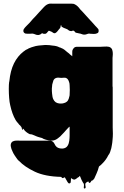

<svg xmlns="http://www.w3.org/2000/svg" viewBox="-20 -786 706 1092"><path d="M620 10Q619 18 618.5 25.5Q618 33 616 41L613 57Q610 69 606 79.5Q602 90 596 97Q593 104 589 110Q585 116 581 122Q574 132 565 141L553 153Q552 154 551 154.5Q550 155 549 156Q545 160 543 161Q541 165 540 170.5Q539 176 537 181Q533 191 529 201Q525 211 520 221Q519 225 516.5 229Q514 233 510 237Q503 243 503.5 242.5Q504 242 506 240Q504 241 502 241Q499 243 496 249Q493 255 488 254Q483 253 484.5 251Q486 249 486.5 248Q487 247 476 248Q478 246 473 250.5Q468 255 469 254L466 257Q464 264 466.5 274Q469 284 462 286Q455 287 457 276Q459 265 456 257Q455 257 454.5 256.5Q454 256 454 256Q454 255 453.5 255Q453 255 453 254Q452 253 450 249Q446 243 443.5 236.5Q441 230 438 223Q438 221 436 218Q434 215 434 216Q434 215 433.5 215Q433 215 433 214Q431 218 430 219Q429 221 426.5 221.5Q424 222 422 224Q418 227 414.5 230Q411 233 406 235Q400 236 394.5 233.5Q389 231 384 227Q383 234 383 240.5Q383 247 381 254Q380 255 377 256.5Q374 258 372 257Q369 256 367.5 253.5Q366 251 364 249Q362 246 358 238.5Q354 231 349 223Q346 223 345 223Q337 223 343 222.5Q349 222 342 225Q335 231 328 220Q236 218 178 190.5Q120 163 88 129Q86 128 84 126L79 120L78 119Q71 109 63.5 98Q56 87 51 75L45 61Q43 54 41.5 46.5Q40 39 42 32Q46 20 56 17Q60 15 64.5 14.5Q69 14 70 14Q75 13 81 13.5Q87 14 92 14H265Q268 14 270.5 14.5Q273 15 278 18Q287 24 291 34Q293 39 295 41.5Q297 44 298 45Q302 51 309 54Q310 54 310.5 54.5Q311 55 311 55Q320 59 333 59H334Q339 59 342 58Q357 55 364.5 43Q372 31 374 14.5Q376 -2 376 -15V-66Q372 -62 370 -61Q369 -61 369 -60.5Q369 -60 369 -60L355 -45Q350 -39 344 -32.5Q338 -26 332 -20Q324 -10 310 0Q298 10 283 13Q270 15 255 12Q240 9 228 4L219 -1Q216 -2 213.5 -2.5Q211 -3 208 -4Q202 -6 196 -7.5Q190 -9 184 -12Q183 -13 182 -13Q181 -13 180 -14Q176 -15 172.5 -17Q169 -19 165 -20Q161 -22 157 -22Q153 -22 149 -23Q132 -31 120 -44Q115 -51 117 -49Q119 -47 114 -52Q111 -55 110 -55Q109 -54 109 -50Q109 -46 107 -47Q105 -48 105 -52Q104 -57 103 -60.5Q102 -64 98 -68Q96 -70 95 -72Q88 -77 84 -84Q78 -90 76 -93L69 -103Q49 -137 38 -188Q34 -204 32 -229.5Q30 -255 30 -280.5Q30 -306 32 -320Q32 -322 33 -323Q39 -384 59.5 -425.5Q80 -467 114 -493Q116 -495 117 -495Q121 -499 126.5 -502Q132 -505 139 -508Q141 -510 143.5 -511Q146 -512 149 -513Q154 -515 159 -517Q164 -519 169 -520Q183 -525 200.5 -527Q218 -529 235 -530H243Q261 -530 277 -527Q304 -525 317 -517Q323 -516 328 -513Q339 -509 346.5 -503Q354 -497 362 -490Q371 -484 373 -481.5Q375 -479 378 -476.5Q381 -474 391 -466V-493Q391 -501 396 -508Q397 -510 402 -515Q403 -516 407 -518Q413 -520 418 -520H553Q561 -520 574.5 -521Q588 -522 598 -520Q599 -519 602 -519Q612 -515 617 -506L620 -496Q622 -486 621.5 -475.5Q621 -465 620 -456V-302Q620 -299 620 -296Q620 -293 621 -289V-61Q622 -44 622 -26Q622 -8 620 10ZM351 -202Q362 -207 367 -216Q372 -225 374 -236Q375 -239 375.5 -241.5Q376 -244 376 -247Q377 -255 377 -274.5Q377 -294 376 -301Q376 -304 375.5 -306.5Q375 -309 375 -312Q373 -321 369 -329.5Q365 -338 357 -342Q351 -345 343.5 -344Q336 -343 329 -343Q323 -343 317 -344Q311 -345 305 -344Q293 -342 287 -334L284 -329Q282 -324 280.5 -317.5Q279 -311 277 -305Q277 -302 276.5 -299Q276 -296 276 -293Q276 -287 275 -284Q275 -277 275 -268.5Q275 -260 276 -255Q277 -245 278.5 -236Q280 -227 284 -220Q285 -218 286.5 -216Q288 -214 289 -212Q296 -203 306 -200Q311 -198 316.5 -197.5Q322 -197 327 -197L338 -198Q346 -200 351 -202ZM541 -610Q541 -600 533 -597Q526 -593 514 -593Q502 -593 494 -594Q492 -594 490 -594.5Q488 -595 486 -595Q479 -594 473 -591.5Q467 -589 459 -589Q452 -589 445 -592Q438 -595 430 -596Q425 -598 419 -598.5Q413 -599 408 -602Q407 -604 404.5 -607Q402 -610 397 -612Q393 -612 387 -609Q379 -609 373 -612Q369 -614 366 -617Q363 -620 359 -621Q355 -623 350.5 -624.5Q346 -626 341 -628Q339 -631 334 -632Q331 -632 331 -633Q330 -635 329.5 -639Q329 -643 327 -642Q324 -641 324.5 -636.5Q325 -632 323 -629Q322 -626 316 -620Q312 -615 307 -608.5Q302 -602 295 -598Q288 -595 281 -600.5Q274 -606 267 -608Q259 -612 258 -611.5Q257 -611 253 -607Q250 -603 247 -599.5Q244 -596 239 -594Q233 -593 227 -594L220 -597Q219 -597 218.5 -596.5Q218 -596 218 -596Q215 -595 211 -591Q208 -590 205 -588.5Q202 -587 199 -587Q190 -586 181.5 -590Q173 -594 164 -595Q160 -595 156.5 -594.5Q153 -594 148 -594Q147 -594 138 -594Q129 -594 125 -595Q124 -595 124 -595.5Q124 -596 123 -596Q115 -599 113 -608Q112 -613 115 -620Q118 -625 122.5 -630Q127 -635 131 -639L148 -656L167 -678Q184 -695 200 -713.5Q216 -732 230 -746Q245 -762 261 -765Q266 -766 270.5 -765.5Q275 -765 279 -765H388Q391 -765 394 -764.5Q397 -764 399 -764L404 -762Q413 -758 421 -750.5Q429 -743 436 -733Q443 -726 450.5 -718Q458 -710 465 -702L494 -670Q499 -665 507.5 -655.5Q516 -646 523 -638Q523 -638 527 -634Q529 -631 532 -628.5Q535 -626 537 -623Q540 -620 540.5 -616.5Q541 -613 541 -611Z"/></svg>

Font: Rubik Wet Paint
Style: Regular
Weight: 400
Designer: Hubert and Fischer, NaN
Foundry: Hubert and Fischer, NaN
Version: Version 2.200